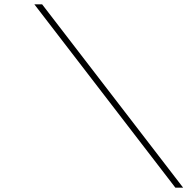

<svg xmlns="http://www.w3.org/2000/svg" viewBox="-20 -774 907 889"><path d="M792 95 139 -754H175L828 95Z"/></svg>

Font: Carattere
Style: Regular
Weight: 400
Designer: Robert E. Leuschke
Foundry: Robert E. Leuschke
Version: Version 1.010; ttfautohint (v1.8.3)